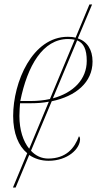

<svg xmlns="http://www.w3.org/2000/svg" viewBox="-20 -711 478 861"><path d="M38 130H50L111 -16C136 1 165 10 198 10C283 10 339 -43 339 -87C339 -93 337 -98 334 -100C314 -46 276 0 196 0C167 0 140 -12 119 -35L212 -257C319 -279 395 -341 395 -435C395 -488 371 -525 329 -539L393 -691H381L319 -542C308 -545 297 -546 284 -546C125 -546 39 -343 39 -191C39 -113 63 -56 102 -24ZM117 -258H71C103 -416 172 -536 285 -536C296 -536 306 -535 315 -533L204 -267C177 -261 148 -258 117 -258ZM369 -438C369 -355 309 -295 217 -270L326 -530C355 -518 369 -490 369 -438ZM67 -191C67 -208 69 -241 70 -248H119C147 -248 173 -250 199 -255L111 -44C84 -77 67 -128 67 -191Z"/></svg>

Font: Noto Serif Display Thin
Style: Italic
Weight: 100
Italic angle: -12°
Designer: Monotype Design Team
Foundry: Monotype Imaging Inc.
Version: Version 2.009